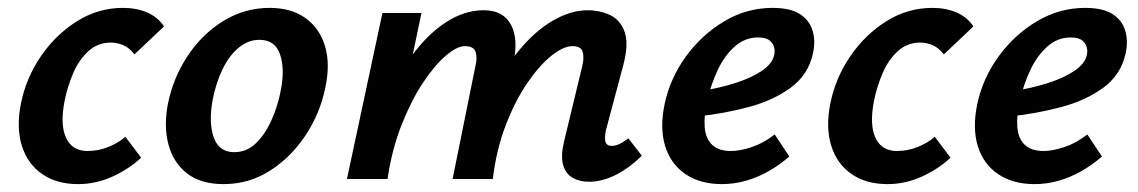

<svg xmlns="http://www.w3.org/2000/svg" viewBox="-20 -454 2886 487"><path d="M178 13Q124 13 87 -12.5Q50 -38 35.5 -84Q21 -130 33 -191Q46 -256 83.5 -311Q121 -366 175 -400Q229 -434 292 -434Q326 -434 353 -422.5Q380 -411 396 -387L321 -316Q308 -333 292.5 -339.5Q277 -346 261 -346Q228 -346 204 -324Q180 -302 165.5 -268Q151 -234 144 -199Q132 -138 147.5 -104.5Q163 -71 202 -71Q230 -71 255.5 -81.5Q281 -92 298 -107L338 -54Q307 -25 265 -6Q223 13 178 13Z M547 13Q489 13 454 -14.5Q419 -42 407 -88.5Q395 -135 406 -191Q419 -256 455.5 -311.5Q492 -367 546 -400.5Q600 -434 664 -434Q719 -434 755 -408Q791 -382 804.5 -336.5Q818 -291 805 -231Q792 -167 755.5 -111.5Q719 -56 665.5 -21.5Q612 13 547 13ZM574 -68Q606 -68 629.5 -91Q653 -114 669 -150Q685 -186 692 -224Q703 -278 690.5 -315.5Q678 -353 638 -353Q610 -353 586 -333.5Q562 -314 545 -279.5Q528 -245 519 -199Q509 -141 522.5 -104.5Q536 -68 574 -68Z M1474 7Q1450 7 1432.5 -3Q1415 -13 1408.5 -35Q1402 -57 1410 -92L1457 -287Q1462 -307 1458 -322Q1454 -337 1432 -337Q1409 -337 1378.5 -312.5Q1348 -288 1317.5 -243.5Q1287 -199 1263 -137Q1239 -75 1230 0H1158Q1180 -108 1215 -188.5Q1250 -269 1293 -322Q1336 -375 1382 -401.5Q1428 -428 1470 -428Q1502 -428 1528 -415.5Q1554 -403 1564.5 -372.5Q1575 -342 1561 -289L1517 -124Q1513 -106 1515.5 -95Q1518 -84 1532 -84Q1540 -84 1549.5 -88Q1559 -92 1574 -103L1608 -59Q1574 -26 1540 -9.5Q1506 7 1474 7ZM860 0 950 -421H1049L961 0ZM898 0Q918 -97 950 -175.5Q982 -254 1023 -310.5Q1064 -367 1111 -397.5Q1158 -428 1207 -428Q1257 -428 1276.5 -390.5Q1296 -353 1281 -289L1213 0H1128L1186 -287Q1191 -307 1186.5 -322Q1182 -337 1159 -337Q1139 -337 1110.5 -312.5Q1082 -288 1052.5 -243.5Q1023 -199 998.5 -137Q974 -75 963 0Z M1811 13Q1756 13 1718.5 -12.5Q1681 -38 1667 -84Q1653 -130 1666 -191Q1680 -256 1720 -311Q1760 -366 1817 -400Q1874 -434 1940 -434Q1984 -434 2008.5 -418.5Q2033 -403 2041 -376.5Q2049 -350 2042 -318Q2030 -264 1985.5 -231.5Q1941 -199 1879 -182.5Q1817 -166 1752 -159L1757 -223Q1807 -231 1847 -244Q1887 -257 1912.5 -274.5Q1938 -292 1943 -312Q1946 -321 1944 -332Q1942 -343 1932.5 -351Q1923 -359 1903 -359Q1869 -359 1843 -335.5Q1817 -312 1800 -275.5Q1783 -239 1774 -199Q1765 -160 1767.5 -131Q1770 -102 1786.5 -86.5Q1803 -71 1834 -71Q1857 -71 1887 -81Q1917 -91 1945 -113L1982 -57Q1958 -36 1930 -20Q1902 -4 1872 4.5Q1842 13 1811 13Z M2231 13Q2177 13 2140 -12.5Q2103 -38 2088.5 -84Q2074 -130 2086 -191Q2099 -256 2136.5 -311Q2174 -366 2228 -400Q2282 -434 2345 -434Q2379 -434 2406 -422.5Q2433 -411 2449 -387L2374 -316Q2361 -333 2345.5 -339.5Q2330 -346 2314 -346Q2281 -346 2257 -324Q2233 -302 2218.5 -268Q2204 -234 2197 -199Q2185 -138 2200.5 -104.5Q2216 -71 2255 -71Q2283 -71 2308.5 -81.5Q2334 -92 2351 -107L2391 -54Q2360 -25 2318 -6Q2276 13 2231 13Z M2604 13Q2549 13 2511.5 -12.5Q2474 -38 2460 -84Q2446 -130 2459 -191Q2473 -256 2513 -311Q2553 -366 2610 -400Q2667 -434 2733 -434Q2777 -434 2801.5 -418.5Q2826 -403 2834 -376.5Q2842 -350 2835 -318Q2823 -264 2778.5 -231.5Q2734 -199 2672 -182.5Q2610 -166 2545 -159L2550 -223Q2600 -231 2640 -244Q2680 -257 2705.5 -274.5Q2731 -292 2736 -312Q2739 -321 2737 -332Q2735 -343 2725.5 -351Q2716 -359 2696 -359Q2662 -359 2636 -335.5Q2610 -312 2593 -275.5Q2576 -239 2567 -199Q2558 -160 2560.5 -131Q2563 -102 2579.5 -86.5Q2596 -71 2627 -71Q2650 -71 2680 -81Q2710 -91 2738 -113L2775 -57Q2751 -36 2723 -20Q2695 -4 2665 4.5Q2635 13 2604 13Z"/></svg>

Font: Ysabeau
Style: Bold Italic
Weight: 700
Italic angle: -12°
Designer: Christian Thalmann (Catharsis Fonts)
Version: Version 2.002